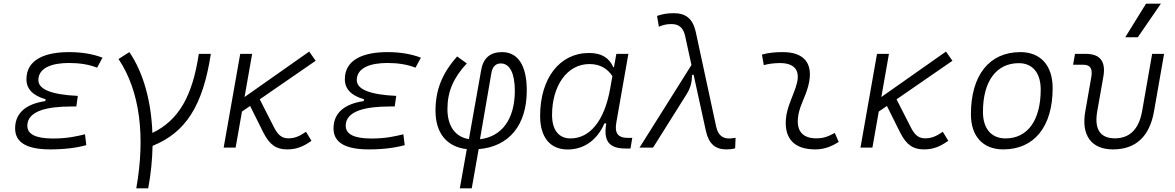

<svg xmlns="http://www.w3.org/2000/svg" viewBox="-20 -815 6485 1060"><path d="M258.3 9.8C336.4 9.8 403.8 1 456.5 -13.7L449.2 -73.7C405.3 -63 353.5 -50.3 272.5 -50.3C178.2 -50.3 130.9 -73.7 130.9 -120.6C130.9 -203.1 241.2 -227.1 374 -227.1H401.4L409.7 -285.6C264.6 -292.5 191.9 -321.3 191.9 -372.6C191.9 -442.9 271 -467.3 361.3 -467.3C419.9 -467.3 471.2 -459 516.1 -441.4L545.9 -496.6C492.2 -517.1 431.2 -527.3 360.8 -527.3C230.5 -527.3 126 -487.3 126 -377.4C126 -324.2 161.1 -287.1 231.9 -267.1L230 -256.8C132.3 -242.7 63.5 -197.3 63.5 -106C63.5 -28.3 127.9 9.8 258.3 9.8Z M732.4 224.6H798.3C813 145 820.8 66.4 822.3 -9.8C1007.3 -84 1100.6 -234.4 1144 -517.6H1077.6C1042.5 -284.7 967.3 -151.4 821.3 -81.1C814.9 -257.3 771.5 -413.6 694.3 -527.3L634.3 -489.3C754.4 -310.1 782.7 -58.6 732.4 224.6Z M1214.8 0H1280.8L1315.9 -199.2L1360.8 -230L1433.6 -84C1468.8 -13.7 1507.3 9.8 1564.9 9.8C1614.3 9.8 1651.9 -3.9 1699.7 -37.6L1669.4 -87.4C1632.3 -61.5 1605 -51.3 1572.3 -51.3C1539.6 -51.3 1516.1 -65.9 1493.2 -111.3L1414.1 -266.6L1722.7 -479.5L1687 -530.3L1330.1 -279.3L1372.1 -517.6H1306.2Z M2016.1 9.8C2094.2 9.8 2161.6 1 2214.4 -13.7L2207 -73.7C2163.1 -63 2111.3 -50.3 2030.3 -50.3C1936 -50.3 1888.7 -73.7 1888.7 -120.6C1888.7 -203.1 1999 -227.1 2131.8 -227.1H2159.2L2167.5 -285.6C2022.5 -292.5 1949.7 -321.3 1949.7 -372.6C1949.7 -442.9 2028.8 -467.3 2119.1 -467.3C2177.7 -467.3 2229 -459 2273.9 -441.4L2303.7 -496.6C2250 -517.1 2189 -527.3 2118.7 -527.3C1988.3 -527.3 1883.8 -487.3 1883.8 -377.4C1883.8 -324.2 1918.9 -287.1 1989.7 -267.1L1987.8 -256.8C1890.1 -242.7 1821.3 -197.3 1821.3 -106C1821.3 -28.3 1885.7 9.8 2016.1 9.8Z M2584.5 224.6 2622.6 8.3C2790 -5.4 2888.2 -123.5 2888.2 -315.4C2888.2 -452.6 2840.3 -527.3 2752 -527.3C2686.5 -527.3 2647.9 -495.1 2636.2 -426.8L2568.8 -46.9C2493.2 -59.1 2450.2 -118.7 2450.2 -213.4C2450.2 -308.1 2482.9 -385.7 2557.1 -464.8L2503.9 -503.4C2420.9 -410.2 2384.3 -318.4 2384.3 -203.6C2384.3 -81.1 2445.8 -3.9 2557.1 8.3L2518.6 224.6ZM2629.9 -46.4 2692.9 -412.1C2698.7 -447.3 2717.3 -464.8 2745.1 -464.8C2795.4 -464.8 2822.3 -407.7 2822.3 -314C2822.3 -157.7 2751 -60.5 2629.9 -46.4Z M3369.6 -444.3H3365.7C3343.8 -494.1 3303.2 -522.5 3231.9 -522.5C3069.8 -522.5 2961.9 -383.3 2961.9 -174.3C2961.9 -57.1 3017.1 10.3 3113.8 10.3C3204.6 10.3 3277.3 -42 3316.9 -133.8H3327.1C3310.5 -36.6 3342.3 4.9 3433.6 4.9H3460.9L3470.7 -53.7H3447.8C3390.6 -53.7 3372.1 -80.1 3382.8 -139.6L3449.2 -517.6H3382.8ZM3233.9 -461.4C3294.9 -461.4 3334.5 -434.6 3360.8 -395L3348.6 -325.7C3316.4 -144.5 3234.9 -50.8 3129.4 -50.8C3065.4 -50.8 3027.8 -97.2 3027.8 -180.2C3027.8 -340.8 3110.4 -461.4 3233.9 -461.4Z M3990.2 9.8C4007.8 9.8 4022 8.3 4038.6 3.9L4041 -54.2C4022 -51.8 4012.2 -50.3 4007.3 -50.3C3968.8 -50.3 3944.8 -68.8 3934.1 -114.7L3820.8 -640.6C3804.2 -713.4 3764.6 -742.2 3699.7 -742.2C3661.6 -742.2 3635.7 -736.8 3607.4 -727.1L3617.7 -667.5C3641.1 -677.2 3657.7 -682.1 3687.5 -682.1C3725.6 -682.1 3752 -664.1 3762.2 -617.7L3797.4 -456.1L3510.7 0H3585.4L3770 -293.9C3792 -329.1 3799.8 -358.9 3800.8 -400.4L3809.1 -403.3L3877.4 -90.8C3894 -19.5 3929.7 9.8 3990.2 9.8Z M4588.9 -81.1C4548.8 -59.6 4524.9 -51.3 4486.8 -51.3C4415.5 -51.3 4379.9 -87.4 4384.8 -157.7C4389.2 -225.6 4426.8 -275.4 4443.4 -345.2C4472.7 -463.9 4420.4 -527.3 4301.8 -527.3C4263.2 -527.3 4224.6 -524.4 4186.5 -513.7L4196.8 -455.6C4226.6 -463.4 4256.3 -466.8 4286.1 -466.8C4364.3 -466.8 4398.4 -428.2 4379.4 -355C4364.3 -293.9 4322.8 -226.1 4318.4 -153.3C4311.5 -46.4 4368.2 9.8 4481 9.8C4534.2 9.8 4573.2 -8.3 4610.4 -31.2Z M4730.5 0H4796.4L4831.5 -199.2L4876.5 -230L4949.2 -84C4984.4 -13.7 5022.9 9.8 5080.6 9.8C5129.9 9.8 5167.5 -3.9 5215.3 -37.6L5185.1 -87.4C5147.9 -61.5 5120.6 -51.3 5087.9 -51.3C5055.2 -51.3 5031.7 -65.9 5008.8 -111.3L4929.7 -266.6L5238.3 -479.5L5202.6 -530.3L4845.7 -279.3L4887.7 -517.6H4821.8Z M5518.6 9.8C5689.9 9.8 5791.5 -115.7 5791.5 -328.6C5791.5 -453.6 5725.1 -527.3 5613.3 -527.3C5441.9 -527.3 5340.3 -399.9 5340.3 -184.1C5340.3 -62.5 5406.7 9.8 5518.6 9.8ZM5531.2 -50.8C5452.6 -50.8 5406.7 -105.5 5406.7 -197.3C5406.7 -366.2 5480.5 -466.3 5604.5 -466.3C5681.2 -466.3 5725.6 -412.1 5725.6 -320.3C5725.6 -150.9 5653.3 -50.8 5531.2 -50.8Z M6124.5 9.8C6250 9.8 6326.7 -61 6351.1 -200.2L6406.7 -517.6H6340.8L6285.2 -200.2C6267.6 -102.1 6216.8 -51.3 6135.3 -51.3C6053.7 -51.3 6020.5 -102.1 6037.6 -200.2L6071.3 -390.6C6086.4 -475.1 6054.2 -517.6 5974.6 -517.6H5915L5904.3 -457.5H5961.9C5999 -457.5 6013.2 -435.5 6004.9 -389.2L5971.7 -200.2C5948.2 -68.4 6004.9 9.8 6124.5 9.8ZM6192.4 -609.4H6261.7L6389.2 -794.9H6307.1Z"/></svg>

Font: Cascadia Mono PL Light
Style: Italic
Weight: 300
Italic angle: -10°
Monospace: yes
Designer: Aaron Bell
Foundry: Saja Typeworks
Version: Version 2404.023